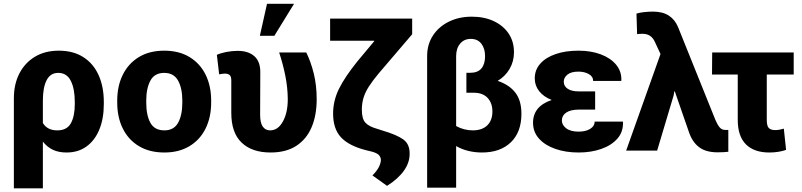

<svg xmlns="http://www.w3.org/2000/svg" viewBox="-20 -811 4318 1034"><path d="M54.7 203.1V-281.7Q54.7 -357.4 84.2 -415Q113.8 -472.7 168 -505.4Q222.2 -538.1 296.9 -538.1Q374.5 -538.1 428.7 -503.4Q482.9 -468.8 511 -406.5Q539.1 -344.2 539.1 -261.2V-251Q539.1 -172.4 515.1 -113.8Q491.2 -55.2 446.3 -22.5Q401.4 10.3 338.4 10.3Q295.4 10.3 264.4 -4.6Q233.4 -19.5 210.9 -48.3V203.1ZM288.6 -108.9Q340.3 -108.9 361.6 -147Q382.8 -185.1 382.8 -251V-261.2Q382.8 -333 361.3 -375.7Q339.8 -418.5 293.5 -418.5Q251.5 -418.5 231.2 -379.2Q210.9 -339.8 210.9 -270.5V-148.4Q234.9 -108.9 288.6 -108.9Z M865.2 10.3Q785.2 10.3 728.3 -23.9Q671.4 -58.1 641.4 -118.7Q611.3 -179.2 611.3 -259.3V-269Q611.3 -348.1 641.4 -408.7Q671.4 -469.2 728 -503.7Q784.7 -538.1 864.3 -538.1Q943.8 -538.1 1000.5 -503.9Q1057.1 -469.7 1087.2 -408.9Q1117.2 -348.1 1117.2 -269V-259.3Q1117.2 -179.7 1087.2 -118.9Q1057.1 -58.1 1000.5 -23.9Q943.8 10.3 865.2 10.3ZM865.2 -108.9Q916.5 -108.9 939.2 -149.9Q961.9 -190.9 961.9 -259.3V-269Q961.9 -335.4 939 -377Q916 -418.5 864.3 -418.5Q812.5 -418.5 790 -377Q767.6 -335.4 767.6 -269V-259.3Q767.6 -189.9 790 -149.4Q812.5 -108.9 865.2 -108.9Z M1437 10.3Q1337.4 10.3 1281.5 -42.7Q1225.6 -95.7 1225.6 -203.1V-378.4Q1225.6 -398.4 1217 -406.5Q1208.5 -414.6 1190.4 -414.6Q1183.6 -414.6 1175.5 -413.3Q1167.5 -412.1 1160.2 -410.6L1147.9 -515.6Q1166 -524.4 1197.3 -530.8Q1228.5 -537.1 1259.8 -537.1Q1317.4 -537.1 1349.6 -508.5Q1381.8 -480 1381.8 -423.3L1380.9 -193.8Q1380.9 -148.9 1395.3 -128.9Q1409.7 -108.9 1434.6 -108.9Q1477.1 -108.9 1503.4 -156.5Q1529.8 -204.1 1529.8 -276.9Q1529.3 -338.9 1516.8 -401.9Q1504.4 -464.8 1483.4 -528.3H1629.4Q1654.3 -478 1669.9 -414.6Q1685.5 -351.1 1685.5 -276.9Q1685.5 -190.4 1658.2 -126Q1630.9 -61.5 1575.7 -25.6Q1520.5 10.3 1437 10.3ZM1379.4 -618.2 1418 -790.5H1563.5L1457.5 -618.2Z M2064.5 189.9 1985.8 133.8Q2011.2 107.9 2021 87.2Q2030.8 66.4 2031.2 50.8Q2031.2 35.2 2020.3 23.9Q2009.3 12.7 1981.9 5.4L1948.2 -2.9Q1857.9 -26.4 1815.9 -72Q1773.9 -117.7 1773.9 -199.2Q1773.9 -269 1805.7 -333Q1837.4 -397 1904.3 -480L1995.6 -589.4L1994.6 -591.8H1757.8V-710.9H2199.7V-626.5L2021 -417.5Q1987.8 -377.9 1967.3 -346.2Q1946.8 -314.5 1937.7 -284.4Q1928.7 -254.4 1928.7 -219.7Q1928.7 -170.9 1948 -150.1Q1967.3 -129.4 2009.8 -117.7L2040 -107.9Q2116.7 -85.4 2151.9 -60.1Q2187 -34.7 2186 17.6Q2186.5 64 2155.3 108.2Q2124 152.3 2064.5 189.9Z M2280.3 199.7V-508.8Q2280.3 -571.8 2311.5 -619.6Q2342.8 -667.5 2397.2 -694.3Q2451.7 -721.2 2521 -721.2Q2587.4 -721.2 2638.4 -697.5Q2689.5 -673.8 2718.8 -630.9Q2748 -587.9 2748 -529.8Q2748 -480.5 2724.6 -440.2Q2701.2 -399.9 2660.2 -375.5Q2722.7 -354.5 2755.4 -312Q2788.1 -269.5 2788.1 -198.2Q2788.1 -99.6 2731.2 -44.7Q2674.3 10.3 2575.2 10.3Q2537.6 10.3 2502.2 1.7Q2466.8 -6.8 2436.5 -24.4V199.7ZM2525.9 -108.9Q2576.2 -108.9 2604 -135.7Q2631.8 -162.6 2631.8 -210.9Q2631.8 -255.9 2606 -283.7Q2580.1 -311.5 2531.7 -311.5H2491.7V-418.9H2511.2Q2553.2 -418.9 2572.8 -442.6Q2592.3 -466.3 2592.3 -508.3Q2592.3 -549.8 2572.3 -575.7Q2552.2 -601.6 2515.6 -601.6Q2479.5 -601.6 2458 -575.9Q2436.5 -550.3 2436.5 -508.8V-132.3Q2457 -120.6 2480.2 -114.7Q2503.4 -108.9 2525.9 -108.9Z M3096.2 10.3Q3025.9 10.3 2970.2 -9.3Q2914.6 -28.8 2882.6 -64.7Q2850.6 -100.6 2850.6 -149.9Q2850.6 -238.8 2951.2 -272.5Q2907.7 -289.6 2883.8 -319.8Q2859.9 -350.1 2859.9 -388.7Q2859.9 -435.1 2889.9 -468.5Q2919.9 -502 2972.9 -520Q3025.9 -538.1 3095.2 -538.1Q3163.1 -538.1 3216.1 -518.1Q3269 -498 3298.6 -461.9Q3328.1 -425.8 3326.2 -377.9L3325.2 -375H3174.3Q3174.3 -398.9 3150.9 -412.1Q3127.4 -425.3 3095.2 -425.3Q3055.2 -425.3 3035.6 -408.9Q3016.1 -392.6 3016.1 -371.1Q3016.1 -346.7 3037.4 -332.8Q3058.6 -318.8 3096.7 -318.8H3185.1V-220.7H3096.7Q3053.2 -220.7 3029.5 -204.8Q3005.9 -189 3005.9 -162.1Q3005.9 -137.7 3029.3 -119.9Q3052.7 -102.1 3096.2 -102.1Q3134.8 -102.1 3158.7 -117.2Q3182.6 -132.3 3182.6 -156.2H3334L3335 -153.3Q3336.9 -100.6 3304.7 -64.2Q3272.5 -27.8 3217.8 -8.8Q3163.1 10.3 3096.2 10.3Z M3844.2 9.3Q3781.2 9.3 3744.6 -18.6Q3708 -46.4 3689.9 -100.6L3614.3 -318.4L3611.3 -318.8L3607.9 -297.4L3519 0H3352.1L3537.1 -520L3506.8 -585.4Q3487.3 -628.9 3441.4 -628.9Q3431.6 -628.9 3425.5 -628.7Q3419.4 -628.4 3411.1 -627L3407.7 -737.8Q3424.3 -743.2 3449.2 -745.8Q3474.1 -748.5 3496.6 -748.5Q3548.3 -748.5 3581.3 -727.3Q3614.3 -706.1 3631.3 -666L3833 -164.6Q3843.8 -139.2 3855.5 -125.2Q3867.2 -111.3 3885.7 -111.3Q3891.1 -111.3 3894.5 -111.1Q3897.9 -110.8 3902.3 -111.3V6.3Q3890.6 7.8 3876.7 8.5Q3862.8 9.3 3844.2 9.3Z M4123 10.3Q4041 10.3 3997.1 -33.7Q3953.1 -77.6 3953.1 -165.5V-409.7H3814.5L3815.4 -528.3H4254.4V-409.7H4109.4V-164.6Q4109.4 -133.8 4119.9 -122.1Q4130.4 -110.4 4155.3 -110.4Q4175.8 -110.4 4201.2 -118.2L4213.4 -3.9Q4173.3 10.3 4123 10.3Z"/></svg>

Font: Roboto Slab ExtraBold
Style: Regular
Weight: 800
Designer: Google
Version: Version 2.001; ttfautohint (v1.8.3)